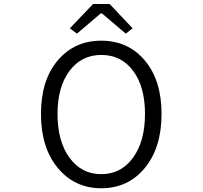

<svg xmlns="http://www.w3.org/2000/svg" viewBox="-20 -954 1040 986"><path d="M500 12.7Q363.3 12.7 276.9 -91.3Q190.4 -195.3 190.4 -369.1Q190.4 -542 276.4 -643.6Q362.3 -745.1 500 -745.1Q637.7 -745.1 723.6 -643.6Q809.6 -542 809.6 -369.1Q809.6 -195.3 723.6 -91.3Q637.7 12.7 500 12.7ZM724.6 -369.1Q724.6 -508.8 663.6 -590.3Q602.5 -671.9 500 -671.9Q398.4 -671.9 336.9 -589.8Q275.4 -507.8 275.4 -369.1Q275.4 -228.5 336.9 -144Q398.4 -59.6 500 -59.6Q601.6 -59.6 663.1 -144Q724.6 -228.5 724.6 -369.1ZM338.9 -808.6 458 -933.6H543L661.1 -808.6L626 -781.2L502.9 -885.7H498L375 -781.2Z"/></svg>

Font: Gen Shin Gothic Monospace Normal
Style: Regular
Weight: 350
Designer: [Source Han Sans]
Ryoko NISHIZUKA  (kana & ideographs); Paul D. Hunt (Latin, Greek & Cyrillic); Wenlong ZHANG  (bopomofo
Version: Version 1.002.20150607